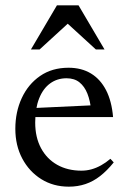

<svg xmlns="http://www.w3.org/2000/svg" viewBox="-20 -690 480 720"><path d="M237 -436Q285.5 -436 321 -414.5Q356.5 -393 377.8 -351.8Q399 -310.5 404 -251H98L99 -284.5L356 -296.5L322 -275.5Q318.5 -311.5 307.8 -338.8Q297 -366 278 -381.2Q259 -396.5 229.5 -396.5Q194.5 -396.5 168 -377.2Q141.5 -358 126.8 -321Q112 -284 112 -230.5Q112 -175 133.8 -134.5Q155.5 -94 194.5 -72Q233.5 -50 285.5 -50Q304.5 -50 322.8 -55Q341 -60 359 -70Q377 -80 394 -94.5L406.5 -81Q381.5 -50 355.5 -29.8Q329.5 -9.5 300.5 0.2Q271.5 10 238 10Q180 10 134.8 -18.2Q89.5 -46.5 63.5 -95.5Q37.5 -144.5 37.5 -207Q37.5 -270 61.5 -322Q85.5 -374 130.2 -405Q175 -436 237 -436ZM96 -504.5 193.5 -670H274.5L372 -504.5H339.5L227.5 -607H240.5L128.5 -504.5Z"/></svg>

Font: Newsreader 16pt
Style: Regular
Weight: 400
Designer: Hugues Gentile
Foundry: Production Type
Version: Version 1.003